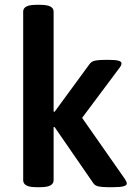

<svg xmlns="http://www.w3.org/2000/svg" viewBox="-20 -773 561 795"><path d="M129 2Q76 2 76 -27V-725Q76 -753 129 -753H148Q202 -753 202 -725V-311L206 -310L351 -508Q359 -519 374 -522Q389 -525 409 -525H435Q483 -525 483 -511Q483 -502 474 -491L320 -285L497 -32Q505 -20 505 -13Q505 2 452 2H424Q404 2 388.5 -1Q373 -4 366 -15L206 -247H202V-27Q202 2 148 2Z"/></svg>

Font: Asap SemiBold
Style: Regular
Weight: 600
Designer: Pablo Cosgaya
Foundry: Omnibus-Type
Version: Version 3.001; ttfautohint (v1.8.3)